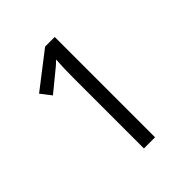

<svg xmlns="http://www.w3.org/2000/svg" viewBox="-197 -840 966 966"><g transform="rotate(-45 286.0 -357.0)"><path d="M349.1 0H270V-508.8Q270 -572.3 273.9 -628.9Q263.7 -618.7 251 -607.4Q238.3 -596.2 134.8 -512.2L91.8 -567.9L280.8 -713.9H349.1Z"/></g></svg>

Font: f07686384
Style: Regular
Weight: 400
Foundry: Ascender Corporation
Version: Version 1.10